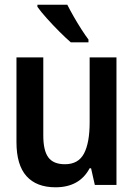

<svg xmlns="http://www.w3.org/2000/svg" viewBox="-20 -786 570 816"><path d="M216 10Q135 10 92.5 -37.5Q50 -85 50 -182V-542H164V-210Q164 -146 185.5 -117Q207 -88 256 -88Q313 -88 337 -133.5Q361 -179 361 -266V-542H475V0H383L367 -71H361Q318 10 216 10ZM281 -606Q261 -623 233 -651Q205 -679 179 -708Q153 -737 139 -757V-766H266Q277 -744 293 -716Q309 -688 326 -661.5Q343 -635 356 -618V-606Z"/></svg>

Font: Noto Sans Mono Condensed SemiBold
Style: Regular
Weight: 600
Width: 3
Designer: Monotype Design Team
Foundry: Monotype Imaging Inc.
Version: Version 2.014